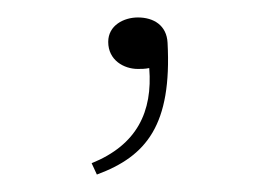

<svg xmlns="http://www.w3.org/2000/svg" viewBox="-20 -735 317 220"><path d="M85 -548 91 -535C148 -556 177 -592 172 -686C171 -706 156 -715 138 -715C122 -715 104 -706 104 -687C104 -666 122 -656 138 -656C142 -656 146 -656 151 -657C155 -607 137 -569 85 -548Z"/></svg>

Font: Sprat Extended Thin
Style: Regular
Weight: 100
Width: 9
Designer: Ethan Nakache
Foundry: Collletttivo
Version: Version 2.000;Glyphs 3.2 (3217)